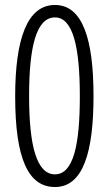

<svg xmlns="http://www.w3.org/2000/svg" viewBox="-20 -744 438 772"><path d="M356 -358C356 -587 312 -724 201 -724C90 -724 41 -589 41 -356C41 -105 94 8 201 8C315 8 356 -134 356 -358ZM97 -358C97 -556 126 -674 201 -674C274 -674 301 -553 301 -357C301 -161 275 -43 201 -43C127 -43 97 -159 97 -358Z"/></svg>

Font: Noto Sans Display Condensed Light
Style: Regular
Weight: 300
Width: 3
Designer: Monotype Design Team
Foundry: Monotype Imaging Inc.
Version: Version 1.900